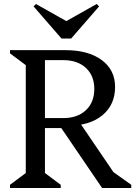

<svg xmlns="http://www.w3.org/2000/svg" viewBox="-20 -941 689 961"><path d="M30 0V-16L109 -75V-615L30 -674V-690H205V-75L284 -16V0ZM491 0 267 -329 374 -335 593 -13 509 -107 637 -16V0ZM170 -300V-350H297Q368 -350 410 -389.5Q452 -429 452 -496Q452 -562 410 -601Q368 -640 297 -640H142V-690H307Q422 -690 489 -640.5Q556 -591 556 -506Q556 -417 493 -364.5Q430 -312 322 -312H316V-300ZM160 -921 318 -832H306L464 -921L476 -909L336 -748H288L148 -909Z"/></svg>

Font: Platypi Light
Style: Regular
Weight: 300
Designer: David Sargent
Foundry: Bolt Cutter Type
Version: Version 1.200